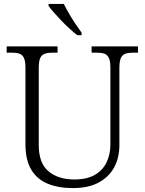

<svg xmlns="http://www.w3.org/2000/svg" viewBox="-20 -951 740 981"><path d="M352 10Q278 10 223.5 -12.5Q169 -35 139.5 -84.5Q110 -134 110 -215V-605Q110 -639 102 -655.5Q94 -672 78.5 -677Q63 -682 40 -682H14V-714H274V-682H248Q225 -682 209 -676.5Q193 -671 185.5 -654.5Q178 -638 178 -603V-210Q178 -117 228 -75.5Q278 -34 360 -34Q424 -34 464.5 -57.5Q505 -81 524.5 -121.5Q544 -162 544 -212V-605Q544 -639 536 -655.5Q528 -672 512.5 -677Q497 -682 474 -682H448V-714H685V-682H660Q637 -682 621 -676.5Q605 -671 597.5 -654.5Q590 -638 590 -603V-210Q590 -145 563 -95.5Q536 -46 483.5 -18Q431 10 352 10ZM375 -771Q357 -785 335.5 -804.5Q314 -824 293 -846Q272 -868 254.5 -888Q237 -908 228 -921V-931H306Q317 -909 332.5 -882Q348 -855 365.5 -829Q383 -803 397 -784V-771Z"/></svg>

Font: Noto Serif Thai Light
Style: Regular
Weight: 300
Version: Version 2.001